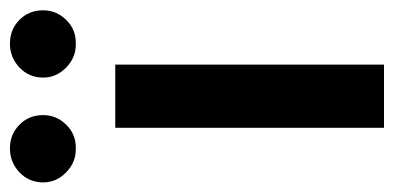

<svg xmlns="http://www.w3.org/2000/svg" viewBox="-288 -575 800 390"><g transform="rotate(-90 112.0 -380.0)"><path d="M47.4 0V-545.9H175.8V0ZM5.4 -626Q-22.5 -625.5 -43 -645.5Q-63.5 -665.5 -63.5 -692.4Q-63.5 -721.2 -43 -740.5Q-22.5 -759.8 5.4 -759.8Q34.2 -759.8 53.7 -740.5Q73.2 -721.2 73.2 -692.4Q73.2 -665.5 53.7 -645.5Q34.2 -625.5 5.4 -626ZM218.3 -626Q190.4 -625.5 169.9 -645.5Q149.4 -665.5 149.4 -692.4Q149.4 -721.2 169.9 -740.5Q190.4 -759.8 218.3 -759.8Q247.1 -759.8 266.6 -740.5Q286.1 -721.2 286.1 -692.4Q286.1 -665.5 266.6 -645.5Q247.1 -625.5 218.3 -626Z"/></g></svg>

Font: Inter Tight SemiBold
Style: Regular
Weight: 600
Designer: Rasmus Andersson
Foundry: rsms
Version: Version 3.004; ttfautohint (v1.8.4.7-5d5b)